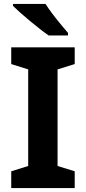

<svg xmlns="http://www.w3.org/2000/svg" viewBox="-20 -954 436 974"><path d="M359 0H37V-85L123 -112V-602L37 -629V-714H359V-629L272 -602V-112L359 -85ZM211 -934Q225 -912 245.5 -884.5Q266 -857 287.5 -831.5Q309 -806 325 -787V-774H227Q208 -787 183 -806.5Q158 -826 131.5 -848Q105 -870 82.5 -890Q60 -910 46 -924V-934Z"/></svg>

Font: Noto Sans Syriac
Style: Bold
Weight: 700
Designer: Patrick Giasson and the Monotype Design Team
Foundry: Monotype Imaging Inc.
Version: Version 3.000; ttfautohint (v1.8.4.7-5d5b)